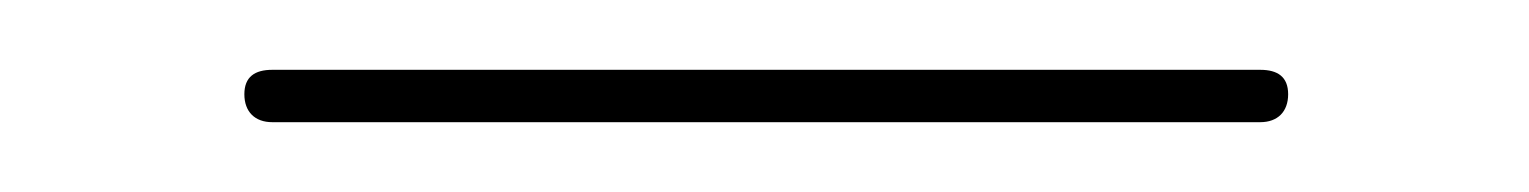

<svg xmlns="http://www.w3.org/2000/svg" viewBox="-20 -303 438 55"><path d="M50 -276C50 -271 53 -268 58 -268H341C346 -268 349 -271 349 -276C349 -281 346 -283 341 -283H58C53 -283 50 -281 50 -276Z"/></svg>

Font: Electronic
Style: UltTh
Weight: 100
Version: Version 1.011